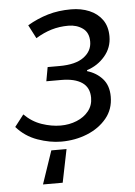

<svg xmlns="http://www.w3.org/2000/svg" viewBox="-56 -537 525 748"><g transform="rotate(-5 206.5 -163.0)"><path d="M81.8 172 125.7 42.6H185.2L158.9 172ZM167.8 12Q123.6 12 75.2 -5.1Q26.9 -22.3 -6.4 -60.5L29.2 -106.5Q59.2 -76.4 97.1 -63.5Q135 -50.6 170.7 -50.6Q204.6 -50.6 233.7 -62.5Q262.8 -74.3 280.4 -96.3Q298 -118.3 298 -148.3Q298 -188.4 269.3 -207.9Q240.6 -227.3 188.8 -227.3H129.8L139.7 -282H186.1Q249.4 -282 281.5 -305.9Q313.5 -329.7 313.5 -366.4Q313.5 -402 289.9 -418.7Q266.3 -435.5 233.9 -435.5Q198.9 -435.5 167.8 -426.2Q136.6 -416.8 105.9 -397.9L78.6 -450.8Q117.9 -473.7 159 -485.9Q200.2 -498.1 249.9 -498.1Q289.2 -498.1 321.1 -484.7Q352.9 -471.4 371.5 -445.3Q390.1 -419.2 390.1 -380.2Q390.1 -336.2 361.8 -303Q333.5 -269.8 291.6 -256.7V-252.7Q327.7 -242 351.1 -215.8Q374.6 -189.6 374.6 -145.9Q374.6 -96.6 345.4 -61.3Q316.2 -26 269.3 -7Q222.4 12 167.8 12Z"/></g></svg>

Font: Source Sans 3
Style: Italic
Weight: 200
Italic angle: -11°
Designer: Paul D. Hunt
Foundry: Adobe
Version: Version 3.046;hotconv 1.0.118;makeotfexe 2.5.65603